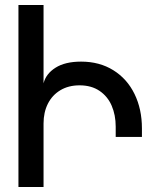

<svg xmlns="http://www.w3.org/2000/svg" viewBox="-20 -745 640 765"><path d="M297 -405Q253 -405 220.5 -385.5Q188 -366 170.8 -331.8Q153.5 -297.5 153.5 -253V0H53.5V-725H153.5V-413Q163 -451 201.2 -475.2Q239.5 -499.5 303 -499.5Q376.5 -499.5 431.5 -465.2Q486.5 -431 516 -370.5Q545.5 -310 545.5 -233.5V-199.5H441V-240.5Q441 -286.5 425 -323.8Q409 -361 376.5 -383Q344 -405 297 -405Z"/></svg>

Font: JuliaMono Medium
Style: Regular
Weight: 500
Monospace: yes
Designer: cormullion
Foundry: corm
Version: Version 0.054; ttfautohint (v1.8.4)